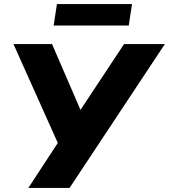

<svg xmlns="http://www.w3.org/2000/svg" viewBox="-20 -921 828 941"><path d="M119 0 278 -243 276 -192 46 -705H235L382 -365H363L588 -705H788L321 0ZM243 -796 259 -901H627L611 -796Z"/></svg>

Font: Nunito Sans 10pt Black
Style: Italic
Weight: 900
Italic angle: -9°
Designer: Vernon Adams
Foundry: Vernon Adams
Version: Version 3.101;gftools[0.9.27]